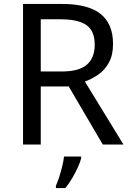

<svg xmlns="http://www.w3.org/2000/svg" viewBox="-20 -734 662 975"><path d="M294 -714Q427 -714 490.5 -663.5Q554 -613 554 -511Q554 -454 533 -416Q512 -378 479.5 -355.5Q447 -333 411 -320L607 0H502L329 -295H187V0H97V-714ZM289 -636H187V-371H294Q381 -371 421 -405.5Q461 -440 461 -507Q461 -577 419 -606.5Q377 -636 289 -636ZM392 70Q388 88 375.5 115.5Q363 143 346.5 171Q330 199 312 221H264V209Q272 192 280.5 165.5Q289 139 296 110.5Q303 82 305 61H392Z"/></svg>

Font: Noto Sans SignWriting
Style: Regular
Weight: 400
Designer: Monotype Design Team
Foundry: Monotype Imaging Inc.
Version: Version 2.004; ttfautohint (v1.8.4.7-5d5b)